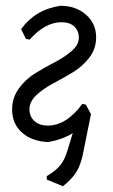

<svg xmlns="http://www.w3.org/2000/svg" viewBox="-20 -484 393 665"><path d="M148 8Q91 6 56.5 -24.5Q22 -55 22 -105Q22 -146 46 -178.5Q70 -211 104 -231.5Q138 -252 171.5 -269.5Q205 -287 229 -308Q253 -329 253 -353Q253 -378 237 -392.5Q221 -407 193 -407Q136 -407 83 -347L70 -349L53 -383Q102 -451 189 -464Q243 -464 278 -433Q313 -402 313 -355Q313 -315 289 -284Q265 -253 231.5 -233Q198 -213 164 -195Q130 -177 106 -154.5Q82 -132 82 -106Q82 -80 99.5 -64.5Q117 -49 145 -49Q210 -49 265 -124L277 -122L295 -89L269 41Q261 84 245.5 110Q230 136 198 161L142 138V126Q173 108 189 88Q205 68 214 36L232 -23Q197 -1 148 8Z"/></svg>

Font: Alegreya Sans
Style: Italic
Weight: 400
Italic angle: -7°
Designer: Juan Pablo del Peral
Foundry: Huerta Tipografica
Version: Version 2.007